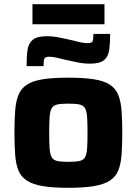

<svg xmlns="http://www.w3.org/2000/svg" viewBox="-20 -889 653 917"><path d="M306 8Q233 8 185 0Q137 -8 109 -26Q81 -44 68.5 -74Q56 -104 52.5 -149Q49 -194 49 -255Q49 -317 52.5 -361.5Q56 -406 68.5 -436.5Q81 -467 109 -485Q137 -503 185 -510.5Q233 -518 306 -518Q380 -518 428 -510.5Q476 -503 504 -485Q532 -467 544.5 -436.5Q557 -406 560.5 -361.5Q564 -317 564 -255Q564 -194 560.5 -149Q557 -104 544.5 -74Q532 -44 504 -26Q476 -8 428 0Q380 8 306 8ZM306 -116Q340 -116 359 -120Q378 -124 386 -138Q394 -152 396 -180Q398 -208 398 -255Q398 -303 396 -330.5Q394 -358 386 -372Q378 -386 359.5 -390Q341 -394 306 -394Q272 -394 253.5 -390Q235 -386 227 -372Q219 -358 217 -330.5Q215 -303 215 -255Q215 -208 217 -180Q219 -152 227 -138Q235 -124 254 -120Q273 -116 306 -116ZM107 -573Q107 -619 111.5 -650.5Q116 -682 136.5 -699Q157 -716 204 -716Q234 -716 265 -709.5Q296 -703 323 -697Q345 -691 363.5 -687Q382 -683 398 -683Q419 -683 422.5 -692.5Q426 -702 426 -727H506Q506 -682 501.5 -650Q497 -618 476.5 -601.5Q456 -585 410 -585Q378 -585 348 -591.5Q318 -598 290 -604Q268 -610 249 -614Q230 -618 215 -618Q195 -618 191.5 -608Q188 -598 188 -573ZM135 -773V-869H479V-773Z"/></svg>

Font: Saira SemiExpanded
Style: Bold
Weight: 700
Width: 6
Designer: Hector Gatti with collaboration of the Omnibus-Type team
Foundry: Omnibus-Type
Version: Version 1.101